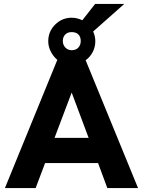

<svg xmlns="http://www.w3.org/2000/svg" viewBox="-20 -955 726 975"><path d="M271 -651Q250 -669 237.5 -694Q225 -719 225 -746Q225 -795 260 -830Q295 -865 344 -865Q372 -865 398 -852L463 -935H611L453 -795Q464 -771 464 -746Q464 -716 451 -691Q438 -666 415 -649L681 0H525L478 -127H209L161 0H5ZM390 -747Q390 -768 378 -780Q366 -792 344 -792Q323 -792 311 -779.5Q299 -767 299 -747Q299 -727 312 -713.5Q325 -700 344 -700Q365 -700 377.5 -713Q390 -726 390 -747ZM430 -255 344 -485 257 -255Z"/></svg>

Font: Hanken Grotesk ExtraBold
Style: Regular
Weight: 800
Designer: Alfredo Marco Pradil
Foundry: Hanken Design Co.
Version: Version 3.014